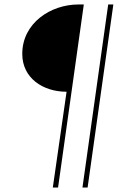

<svg xmlns="http://www.w3.org/2000/svg" viewBox="-20 -717 560 858"><path d="M277.5 -307 216 121H239.5L354.5 -697H330.5C207 -697 79.5 -614.5 79.5 -476C79.5 -368.5 171.5 -307 277.5 -307ZM348.5 121H371.5L486.5 -697H463.5Z"/></svg>

Font: HK Grotesk ExtraLight
Style: Italic
Weight: 200
Italic angle: -16°
Designer: Alfredo Marco Pradil
Foundry: Hanken Design Co.
Version: Version 3.001;FEAKit 1.0